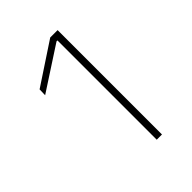

<svg xmlns="http://www.w3.org/2000/svg" viewBox="-118 -753 441 441"><g transform="rotate(-45 102.0 -532.5)"><path d="M130 -362.5V-685H127L21 -616L21.5 -634.5L123 -701.5H147V-362.5Z"/></g></svg>

Font: Anek Bangla Medium Thin
Style: Regular
Weight: 250
Version: Version 1.003